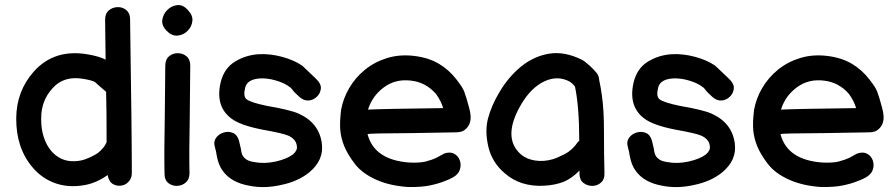

<svg xmlns="http://www.w3.org/2000/svg" viewBox="-20 -744 3589 769"><path d="M458 0Q479 0 493.5 -14.5Q508 -29 508 -50Q508 -211 501 -667Q501 -691 486 -703.5Q471 -716 451 -715.5Q431 -715 416 -702.5Q401 -690 401 -665L403 -505Q379 -518 333 -526Q198 -550 115 -457Q46 -379 45 -271Q44 -151 111 -73Q148 -29 202 -10Q256 9 321 -3Q368 -12 411 -43Q416 -18 429 -9Q442 0 458 0ZM303 -101Q254 -92 218.5 -112Q183 -132 163.5 -174Q144 -216 145 -271Q145 -341 190 -390Q235 -442 315 -428Q350 -422 361 -415Q361 -414 403 -378Q404 -377 405 -377Q407 -302 407 -175Q402 -162 392 -150.5Q382 -139 373 -132Q364 -125 343 -115Q322 -105 303 -101Z M639 -48Q639 -23 654 -11Q669 1 689 0.5Q709 0 724 -13Q739 -26 739 -50Q737 -125 740 -279Q742 -433 742 -481Q742 -506 727 -518.5Q712 -531 692 -531Q672 -531 657 -518.5Q642 -506 642 -481Q642 -433 640 -278Q637 -123 639 -48ZM732 -704Q713 -726 690 -723.5Q667 -721 650 -704Q633 -687 630 -664Q627 -641 648 -620Q669 -599 692 -601.5Q715 -604 731.5 -620.5Q748 -637 750.5 -660Q753 -683 732 -704Z M979 0Q1039 12 1105 -3Q1174 -17 1219 -54Q1278 -103 1269 -170Q1258 -252 1176 -289Q1142 -304 1049 -320Q986 -333 968 -346Q953 -357 962 -393Q970 -427 1023 -430Q1052 -431 1082 -422.5Q1112 -414 1131 -402Q1139 -397 1145 -392L1159 -375Q1169 -365 1179 -356Q1197 -340 1216 -341.5Q1235 -343 1249 -356.5Q1263 -370 1265 -388.5Q1267 -407 1249 -425Q1249 -425 1240.5 -433.5Q1232 -442 1220.5 -452.5Q1209 -463 1200 -472Q1191 -481 1189 -482Q1156 -504 1109.5 -516.5Q1063 -529 1018 -527Q965 -524 921.5 -497.5Q878 -471 864 -415Q841 -318 907 -269Q943 -242 1030 -225Q1114 -210 1134 -201Q1166 -187 1169 -159Q1172 -142 1154 -126Q1129 -107 1084 -97Q1038 -87 998 -95Q974 -98 962 -109Q951 -118 948 -131Q945 -142 945 -147Q944 -151 943 -156Q940 -170 937 -181Q930 -205 912 -212Q894 -219 875 -213Q856 -207 845 -191.5Q834 -176 841 -154Q843 -148 845 -138L849 -116Q856 -81 872 -60Q905 -13 979 0Z M1614 5Q1668 6 1703 -1.5Q1738 -9 1762 -19Q1779 -25 1795 -34Q1816 -46 1822 -65Q1828 -84 1821.5 -102Q1815 -120 1798.5 -128.5Q1782 -137 1759 -129Q1740 -118 1727 -111.5Q1714 -105 1685 -97Q1659 -91 1620 -93Q1479 -103 1452 -207H1455Q1455 -210 1635 -211L1806 -214Q1821 -214 1834 -219Q1867 -238 1865 -279Q1864 -295 1858.5 -314Q1853 -333 1849 -348Q1844 -362 1839 -378Q1833 -394 1808 -426Q1779 -464 1738 -488.5Q1697 -513 1639 -520Q1581 -527 1530.5 -511.5Q1480 -496 1441.5 -464.5Q1403 -433 1378.5 -391Q1354 -349 1346 -303Q1340 -253 1343 -221.5Q1346 -190 1359 -158Q1372 -126 1401 -88Q1430 -50 1485 -25Q1540 0 1614 5ZM1454 -305Q1471 -360 1518 -394.5Q1565 -429 1627 -421Q1686 -414 1726 -368Q1746 -341 1755 -311Q1512 -308 1454 -305Z M2238 -16Q2271 -30 2301 -61V-46Q2302 -22 2318 -10.5Q2334 1 2353.5 0.5Q2373 0 2387.5 -13Q2402 -26 2401 -50Q2400 -82 2399.5 -127.5Q2399 -173 2399 -218.5Q2399 -264 2397 -297Q2393 -363 2380 -423Q2379 -445 2363 -459Q2363 -460 2357 -466L2344 -479Q2337 -485 2327.5 -493Q2318 -501 2310 -505Q2241 -539 2179.5 -529Q2118 -519 2066.5 -477Q2015 -435 1978 -371Q1949 -322 1935 -271Q1921 -220 1936 -156Q1951 -92 2003 -49Q2064 4 2157 0Q2202 -2 2238 -16ZM2193 -106Q2158 -96 2124 -101Q2090 -106 2067 -125Q1989 -193 2068 -327Q2108 -394 2161 -418.5Q2214 -443 2262 -417Q2274 -409 2283 -397Q2300 -315 2300 -180Q2297 -178 2295 -176Q2273 -143 2242 -127Q2211 -111 2193 -106Z M2633 0Q2693 12 2759 -3Q2828 -17 2873 -54Q2932 -103 2923 -170Q2912 -252 2830 -289Q2796 -304 2703 -320Q2640 -333 2622 -346Q2607 -357 2616 -393Q2624 -427 2677 -430Q2706 -431 2736 -422.5Q2766 -414 2785 -402Q2793 -397 2799 -392L2813 -375Q2823 -365 2833 -356Q2851 -340 2870 -341.5Q2889 -343 2903 -356.5Q2917 -370 2919 -388.5Q2921 -407 2903 -425Q2903 -425 2894.5 -433.5Q2886 -442 2874.5 -452.5Q2863 -463 2854 -472Q2845 -481 2843 -482Q2810 -504 2763.5 -516.5Q2717 -529 2672 -527Q2619 -524 2575.5 -497.5Q2532 -471 2518 -415Q2495 -318 2561 -269Q2597 -242 2684 -225Q2768 -210 2788 -201Q2820 -187 2823 -159Q2826 -142 2808 -126Q2783 -107 2738 -97Q2692 -87 2652 -95Q2628 -98 2616 -109Q2605 -118 2602 -131Q2599 -142 2599 -147Q2598 -151 2597 -156Q2594 -170 2591 -181Q2584 -205 2566 -212Q2548 -219 2529 -213Q2510 -207 2499 -191.5Q2488 -176 2495 -154Q2497 -148 2499 -138L2503 -116Q2510 -81 2526 -60Q2559 -13 2633 0Z M3268 5Q3322 6 3357 -1.5Q3392 -9 3416 -19Q3433 -25 3449 -34Q3470 -46 3476 -65Q3482 -84 3475.5 -102Q3469 -120 3452.5 -128.5Q3436 -137 3413 -129Q3394 -118 3381 -111.5Q3368 -105 3339 -97Q3313 -91 3274 -93Q3133 -103 3106 -207H3109Q3109 -210 3289 -211L3460 -214Q3475 -214 3488 -219Q3521 -238 3519 -279Q3518 -295 3512.5 -314Q3507 -333 3503 -348Q3498 -362 3493 -378Q3487 -394 3462 -426Q3433 -464 3392 -488.5Q3351 -513 3293 -520Q3235 -527 3184.5 -511.5Q3134 -496 3095.5 -464.5Q3057 -433 3032.5 -391Q3008 -349 3000 -303Q2994 -253 2997 -221.5Q3000 -190 3013 -158Q3026 -126 3055 -88Q3084 -50 3139 -25Q3194 0 3268 5ZM3108 -305Q3125 -360 3172 -394.5Q3219 -429 3281 -421Q3340 -414 3380 -368Q3400 -341 3409 -311Q3166 -308 3108 -305Z"/></svg>

Font: Balsamiq Sans
Style: Regular
Weight: 400
Designer: Michael Angeles
Foundry: Balsamiq SRL
Version: Version 1.020; ttfautohint (v1.8.4.7-5d5b);gftools[0.9.26]